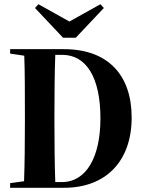

<svg xmlns="http://www.w3.org/2000/svg" viewBox="-20 -890 680 910"><path d="M238 -310V-354C238 -444 239 -552 242 -630H275C389 -630 456 -523 456 -329C456 -145 389 -27 273 -27H242C239 -106 238 -217 238 -310ZM28 -636 95 -626C98 -549 98 -443 98 -354V-310C98 -219 97 -110 94 -31L28 -22V0H284C480 0 604 -124 604 -333C604 -535 491 -657 283 -657H28ZM162 -870 146 -852 279 -711H339L472 -852L456 -870L309 -788Z"/></svg>

Font: Source Serif 4 Display
Style: Bold
Weight: 700
Designer: Frank Grießhammer
Foundry: Adobe Systems Incorporated
Version: Version 4.004;hotconv 1.0.117;makeotfexe 2.5.65602